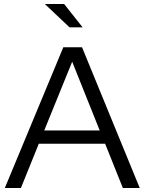

<svg xmlns="http://www.w3.org/2000/svg" viewBox="-20 -935 719 955"><path d="M4 0 295 -700H388L675 0H591L503 -220H173L84 0ZM200 -286H476L339 -628ZM299 -915 391 -799H326L203 -915Z"/></svg>

Font: Red Hat Display
Style: Regular
Weight: 400
Designer: Pentagram / MCKL
Foundry: Pentagram / MCKL
Version: Version 1.003; Red Hat Display